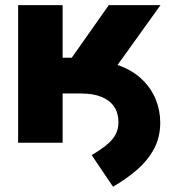

<svg xmlns="http://www.w3.org/2000/svg" viewBox="-20 -542 660 729"><path d="M125.5 -187V-310.5H323.2Q387.7 -310.5 437 -291.5Q486.3 -272.5 520.3 -239.5Q554.2 -206.5 571.3 -164.6Q588.4 -122.6 588.4 -76.7Q588.4 -20.5 564.5 23.7Q540.5 67.9 500 102.8Q459.5 137.7 409.2 167L328.1 46.9Q364.3 25.4 386.7 6.6Q409.2 -12.2 419.4 -32.5Q429.7 -52.7 429.7 -78.1Q429.7 -112.8 413.3 -137Q397 -161.1 365.5 -174.1Q334 -187 288.1 -187ZM48.8 0V-522.5H217.8V-322.8H252.4L393.1 -522.5H589.4L348.6 -187H217.8V0Z"/></svg>

Font: Inter 28pt ExtraBold
Style: Regular
Weight: 800
Designer: Rasmus Andersson
Foundry: rsms
Version: Version 4.001;git-66647c0bb